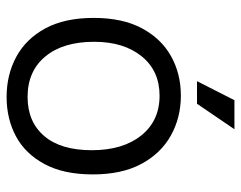

<svg xmlns="http://www.w3.org/2000/svg" viewBox="-96 -638 746 595"><g transform="rotate(90 277.5 -340.0)"><path d="M280 13Q211 13 155.5 -17Q100 -47 67.5 -107Q35 -167 35 -257Q35 -346 67 -406Q99 -466 153.5 -496.5Q208 -527 276 -527Q344 -527 399.5 -496Q455 -465 487.5 -404.5Q520 -344 520 -254Q520 -164 488 -104.5Q456 -45 402 -16Q348 13 280 13ZM280 -52Q357 -52 401 -103.5Q445 -155 445 -251Q445 -347 399.5 -404Q354 -461 276 -461Q199 -461 154 -405.5Q109 -350 109 -258Q109 -162 154.5 -107Q200 -52 280 -52ZM301 -577H231L290 -693H380Z"/></g></svg>

Font: Bricolage Grotesque 48pt Light
Style: Regular
Weight: 300
Designer: Mathieu Triay
Foundry: Atelier Triay
Version: Version 1.000; ttfautohint (v1.8.4.7-5d5b);gftools[0.9.32]